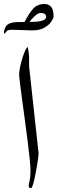

<svg xmlns="http://www.w3.org/2000/svg" viewBox="-39 -935 288 959"><path d="M153.8 -168.5Q153.8 -161.6 151.1 -142.1Q148.4 -122.6 144.3 -97.7Q140.1 -72.8 135 -49.6Q129.9 -26.4 125 -11Q120.1 4.4 116.2 4.4Q104 4.4 104 -7.3Q104 -10.3 108.6 -30.8Q113.3 -51.3 113.3 -83Q113.3 -103 109.1 -142.8Q105 -182.6 98.6 -233.4Q92.3 -284.2 85 -337.6Q77.6 -391.1 71.3 -438.7Q64.9 -486.3 60.8 -519.8Q56.6 -553.2 56.6 -563Q56.6 -579.1 61.5 -601.6Q66.4 -624 73.2 -646Q80.1 -668 87.2 -683.3Q94.2 -698.7 98.6 -700.2Q101.6 -695.8 104 -675.3Q106.4 -654.8 106.4 -643.6V-603ZM228.5 -852.5Q228.5 -844.2 217.5 -827.4Q206.5 -810.5 183.1 -796.9Q159.7 -783.2 122.6 -783.2Q117.2 -783.2 95.9 -783.9Q74.7 -784.7 52.2 -785.4Q29.8 -786.1 20 -786.1Q0.5 -786.1 -4.2 -781Q-8.8 -775.9 -12.2 -771Q-14.6 -767.1 -16.1 -767.1Q-19 -767.1 -19 -773.4Q-19 -784.2 -12 -799.3Q-4.9 -814.5 17.1 -820.8Q28.8 -824.2 47.9 -824.7Q66.9 -825.2 83.5 -825.2Q103.5 -864.3 124.8 -889.6Q146 -915 183.6 -915Q204.1 -915 216.3 -900.9Q228.5 -886.7 228.5 -852.5ZM191.4 -851.1Q191.4 -870.1 163.6 -870.1Q151.4 -870.1 134 -854.2Q116.7 -838.4 108.4 -825.2Q124.5 -825.2 143.8 -826.7Q163.1 -828.1 177.2 -833.7Q191.4 -839.4 191.4 -851.1Z"/></svg>

Font: Scheherazade New
Style: Regular
Weight: 400
Designer: SIL International
Foundry: SIL International
Version: Version 4.000